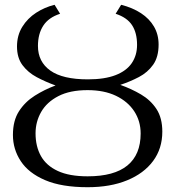

<svg xmlns="http://www.w3.org/2000/svg" viewBox="-20 -771 732 802"><path d="M346 11Q237.5 11 168.5 -18.5Q99.5 -48 66.8 -97.8Q34 -147.5 34 -207.5Q34 -267 59.2 -306.2Q84.5 -345.5 125.2 -371.2Q166 -397 212 -414Q170.5 -429 133.8 -448.5Q97 -468 74 -498.8Q51 -529.5 51 -577Q51 -623 73 -658.8Q95 -694.5 131 -717.8Q167 -741 208 -751L231 -713.5Q183 -698 160.8 -663.8Q138.5 -629.5 138.5 -579Q138.5 -513 190.2 -476.2Q242 -439.5 347 -439.5Q417 -439.5 462.8 -457.2Q508.5 -475 530.5 -507.5Q552.5 -540 552.5 -583.5Q552.5 -634 531.5 -666Q510.5 -698 463 -713.5L486 -751Q533.5 -739 568.8 -716Q604 -693 623.2 -660Q642.5 -627 642.5 -585Q642.5 -533 619.8 -500.8Q597 -468.5 560.2 -449.2Q523.5 -430 482.5 -416.5Q529 -400 569 -376.5Q609 -353 633.5 -315.8Q658 -278.5 658 -221Q658 -150.5 619.5 -98.5Q581 -46.5 511 -17.8Q441 11 346 11ZM346 -34.5Q457 -34.5 512.2 -79.8Q567.5 -125 567.5 -213.5Q567.5 -265 540.8 -306Q514 -347 464.5 -370.8Q415 -394.5 346 -394.5Q272 -394.5 223.8 -369.5Q175.5 -344.5 152 -303.5Q128.5 -262.5 128.5 -214Q128.5 -159.5 151 -119.2Q173.5 -79 221.5 -56.8Q269.5 -34.5 346 -34.5Z"/></svg>

Font: Merriweather 28pt Light
Style: Regular
Weight: 300
Version: Version 2.100